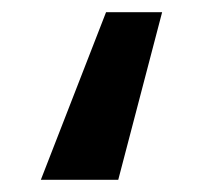

<svg xmlns="http://www.w3.org/2000/svg" viewBox="-20 -161 333 315"><path d="M174 134H47L154 -141H246Z"/></svg>

Font: Fira Sans Condensed SemiBold
Style: Regular
Weight: 600
Width: 3
Designer: bBox Type GmbH & Carrois Corporate GbR & Edenspiekermann AG
Foundry: bBox Type GmbH & Carrois Corporate GbR & Edenspiekermann AG
Version: Version 4.301